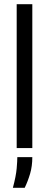

<svg xmlns="http://www.w3.org/2000/svg" viewBox="-20 -701 232 909"><path d="M59 0V-681H133V0ZM41 188Q56 132 59 96Q62 60 62 43H133Q133 86 122.5 121.5Q112 157 97 188Z"/></svg>

Font: Bricolage Grotesque 72pt Light
Style: Regular
Weight: 300
Designer: Mathieu Triay
Foundry: Atelier Triay
Version: Version 1.001;gftools[0.9.33.dev8+g029e19f]